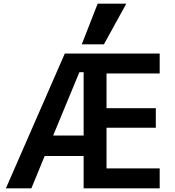

<svg xmlns="http://www.w3.org/2000/svg" viewBox="-20 -1020 950 1040"><path d="M331 -730H845V-622H557V-434H824V-328H557V-108H845V0H433V-175H222L150 0H12ZM433 -286V-629H410L268 -286ZM423 -780 509 -1000H664L543 -780Z"/></svg>

Font: Enso SemiBold
Style: Regular
Weight: 600
Designer: Coji Morishita
Foundry: UNDERFOREST DESIGN
Version: Version 1.000